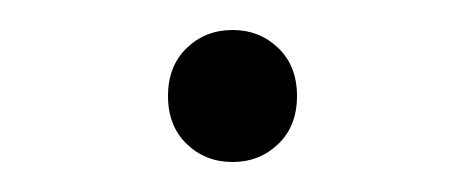

<svg xmlns="http://www.w3.org/2000/svg" viewBox="-20 -413 310 128"><path d="M92 -349Q92 -369 104.5 -381Q117 -393 135 -393Q153 -393 165.5 -381Q178 -369 178 -349Q178 -329 165.5 -317Q153 -305 135 -305Q117 -305 104.5 -317Q92 -329 92 -349Z"/></svg>

Font: Maitree ExtraLight
Style: Regular
Weight: 275
Designer: CadsonDemak Team
Foundry: CadsonDemak
Version: Version 1.003